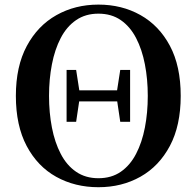

<svg xmlns="http://www.w3.org/2000/svg" viewBox="-20 -779 837 818"><path d="M263.7 -260.2V-481H304.4L319.6 -382.9V-362.4L304.4 -260.2ZM492.3 -260.2 477.1 -362.4V-382.9L492.3 -481H534.3V-260.2ZM399.2 18.6Q299.5 18.6 219.7 -25.6Q139.9 -69.9 93.7 -156.9Q47.6 -244 47.6 -370.5Q47.6 -496.2 94.1 -582.9Q140.6 -669.6 220.4 -714.5Q300.2 -759.4 399.2 -759.4Q499 -759.4 578.4 -714.8Q657.9 -670.2 703.9 -583.8Q749.9 -497.5 749.9 -370.5Q749.9 -244.3 703.9 -157.6Q657.9 -70.9 578.4 -26.1Q499 18.6 399.2 18.6ZM399.2 -19.7Q454.9 -19.7 494.6 -47.2Q534.4 -74.7 559.7 -123.5Q585.1 -172.2 597.3 -235.5Q609.6 -298.8 609.6 -370.5Q609.6 -441.7 597.3 -505Q585.1 -568.3 559.7 -617.1Q534.4 -665.8 494.6 -693.3Q454.9 -720.8 399.2 -720.8Q344.3 -720.8 304.2 -693.3Q264.1 -665.8 238.8 -617.1Q213.4 -568.3 201.2 -505Q188.9 -441.7 188.9 -370.5Q188.9 -298.8 201.2 -235.5Q213.4 -172.2 238.8 -123.5Q264.1 -74.7 304.2 -47.2Q344.3 -19.7 399.2 -19.7ZM292.3 -347.1V-394.1H505V-347.1Z"/></svg>

Font: Noto Serif SC ExtraLight
Style: Regular
Weight: 200
Designer: Ryoko NISHIZUKA 西塚涼子 (kana & ideographs); Frank Grießhammer (Latin, Greek & Cyrillic); Wenlong ZHANG 张文龙 (bopomofo); San
Foundry: Adobe
Version: Version 2.002-H1;hotconv 1.1.0;makeotfexe 2.6.0